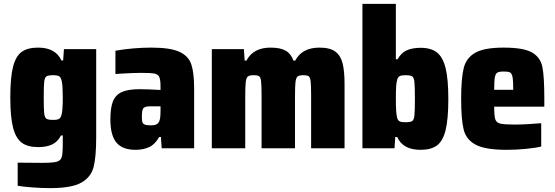

<svg xmlns="http://www.w3.org/2000/svg" viewBox="-20 -763 2856 988"><path d="M71 193V74Q113 75 194 75Q250 75 271 69.5Q292 64 297.5 46Q303 28 303 -22V-66H294Q276 -32 247 -19Q218 -6 177 -6Q122 -6 91.5 -29Q61 -52 47 -107Q33 -162 33 -262Q33 -364 47 -419Q61 -474 91.5 -496Q122 -518 176 -518Q266 -518 296 -452H305L309 -510H475V-57Q475 45 461.5 97Q448 149 398 177Q348 205 239 205Q195 205 147.5 201.5Q100 198 71 193ZM297 -174Q303 -196 303 -261Q303 -323 298 -344Q294 -364 285 -370Q276 -376 254 -376Q228 -376 219 -370Q210 -364 207.5 -342.5Q205 -321 205 -261Q205 -201 207.5 -179.5Q210 -158 219 -152Q228 -146 254 -146Q275 -146 284 -151.5Q293 -157 297 -174Z M548 -148Q548 -208 561 -241Q574 -274 606 -289Q638 -304 698 -304Q740 -304 806 -300V-319Q806 -353 799.5 -367Q793 -381 774 -384.5Q755 -388 706 -388Q665 -388 601 -384Q581 -382 574 -382V-502Q666 -518 759 -518Q856 -518 903 -496.5Q950 -475 964.5 -431.5Q979 -388 979 -307V0H812L808 -58H799Q778 -20 747.5 -6Q717 8 677 8Q610 8 579 -29.5Q548 -67 548 -148ZM799 -138Q806 -152 806 -191V-216H754Q726 -216 718 -206.5Q710 -197 710 -163Q710 -144 712.5 -135Q715 -126 725 -122Q735 -118 756 -118Q774 -118 784 -122.5Q794 -127 799 -138Z M1070 -510H1235L1239 -451H1248Q1283 -518 1372 -518Q1423 -518 1450.5 -502Q1478 -486 1490 -451H1499Q1534 -518 1624 -518Q1678 -518 1705.5 -497.5Q1733 -477 1743 -437Q1753 -397 1753 -330V0H1581V-271Q1581 -324 1578.5 -344.5Q1576 -365 1568.5 -370.5Q1561 -376 1540 -376Q1519 -376 1511 -369Q1503 -362 1500.5 -340.5Q1498 -319 1498 -263V0H1326V-271Q1326 -324 1323.5 -344.5Q1321 -365 1313.5 -370.5Q1306 -376 1285 -376Q1263 -376 1255 -369Q1247 -362 1244.5 -340.5Q1242 -319 1242 -263V0H1070Z M2024 -58H2014L2010 0H1845V-743H2017V-458H2026Q2044 -491 2073 -504Q2102 -517 2144 -517Q2198 -517 2228.5 -493Q2259 -469 2273 -412.5Q2287 -356 2287 -254Q2287 -150 2273 -93.5Q2259 -37 2228.5 -14.5Q2198 8 2144 8Q2053 8 2024 -58ZM2115 -255Q2115 -318 2112.5 -341Q2110 -364 2101 -370Q2092 -376 2066 -376Q2046 -376 2037 -371.5Q2028 -367 2024 -353Q2020 -340 2018.5 -318Q2017 -296 2017 -255Q2017 -182 2023 -159Q2027 -143 2036.5 -138.5Q2046 -134 2066 -134Q2092 -134 2101 -140Q2110 -146 2112.5 -169Q2115 -192 2115 -255Z M2781 -214H2523Q2523 -167 2528.5 -149.5Q2534 -132 2554 -127Q2574 -122 2628 -122Q2683 -122 2765 -129V-9Q2737 -2 2686.5 3Q2636 8 2587 8Q2478 8 2428.5 -18Q2379 -44 2366 -96Q2353 -148 2353 -254Q2353 -359 2366 -412Q2379 -465 2425.5 -491.5Q2472 -518 2572 -518Q2674 -518 2717.5 -493Q2761 -468 2771 -418.5Q2781 -369 2781 -254ZM2523 -301H2621Q2621 -347 2617.5 -366Q2614 -385 2605 -390Q2596 -395 2572 -395Q2549 -395 2539.5 -389.5Q2530 -384 2526.5 -365.5Q2523 -347 2523 -301Z"/></svg>

Font: Saira Semi Condensed ExtraBold
Style: Regular
Weight: 800
Width: 4
Designer: Hector Gatti with collaboration of the Omnibus-Type team
Foundry: Omnibus-Type
Version: Version 1.001; ttfautohint (v1.8)